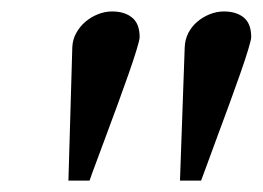

<svg xmlns="http://www.w3.org/2000/svg" viewBox="-20 -734 461 337"><path d="M225.1 -668.9Q225.1 -664.1 219.7 -646.5Q214.4 -628.9 205.8 -604.5Q197.3 -580.1 186.8 -551.5Q176.3 -522.9 166.5 -496.6Q156.7 -470.2 148.7 -448.7Q140.6 -427.2 137.2 -417H100.1L106.9 -650.9Q107.4 -664.6 113.8 -676Q120.1 -687.5 129.9 -695.8Q139.6 -704.1 151.9 -709Q164.1 -713.9 176.8 -713.9Q198.7 -713.9 211.9 -703.1Q225.1 -692.4 225.1 -668.9ZM420.9 -668.9Q420.9 -664.1 415.5 -646.5Q410.2 -628.9 401.6 -604.5Q393.1 -580.1 382.6 -551.5Q372.1 -522.9 362.3 -496.6Q352.5 -470.2 344.7 -448.7Q336.9 -427.2 333 -417H295.9L304.2 -650.9Q304.7 -664.6 310.5 -676Q316.4 -687.5 326.2 -695.8Q335.9 -704.1 348.1 -709Q360.4 -713.9 373 -713.9Q395 -713.9 408 -703.1Q420.9 -692.4 420.9 -668.9Z"/></svg>

Font: Charis SIL Viet
Style: Bold Italic
Weight: 700
Italic angle: -11°
Foundry: SIL International
Version: Version 5.000